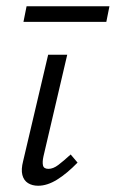

<svg xmlns="http://www.w3.org/2000/svg" viewBox="-20 -589 370 614"><path d="M102 5Q83 5 69.5 -3.5Q56 -12 51.5 -29.5Q47 -47 54 -74L134 -414H195L119 -89Q115 -71 117.5 -60Q120 -49 135 -49Q150 -49 166.5 -61.5Q183 -74 206 -95L228 -69Q194 -34 162.5 -14.5Q131 5 102 5ZM55 -519 65 -569H330L320 -519Z"/></svg>

Font: Ysabeau Infant
Style: Italic
Weight: 400
Italic angle: -12°
Designer: Christian Thalmann (Catharsis Fonts)
Version: Version 2.001;gftools[0.9.30]; featfreeze: ss01,ss02,lnum